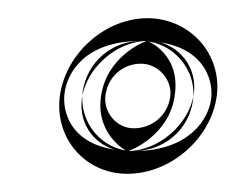

<svg xmlns="http://www.w3.org/2000/svg" viewBox="-20 -428 259 211"><path d="M135 -358C154 -358 170 -340 167 -321C164 -301 147 -287 127 -287C108 -287 93 -305 96 -324C99 -344 115 -358 135 -358ZM46 -324C39 -277 73 -237 120 -237C167 -237 211 -275 218 -321C225 -368 189 -408 142 -408C96 -408 53 -370 46 -324ZM135 -383C169 -383 197 -352 192 -317C187 -284 159 -262 127 -262C92 -262 66 -294 71 -328C76 -360 103 -383 135 -383ZM70 -320C66 -290 86 -266 113 -262H120C154 -262 188 -291 193 -325C197 -354 177 -379 149 -383H142C109 -383 75 -354 70 -320ZM135 -383C204 -383 215 -340 212 -319C209 -297 188 -262 127 -262C57 -262 48 -306 51 -326C54 -348 73 -383 135 -383ZM91 -322C85 -281 118 -262 120 -262C123 -262 166 -279 172 -323C179 -369 142 -383 142 -383C139 -383 97 -366 91 -322Z"/></svg>

Font: AppleStorm
Style: XbdFaxIta
Weight: 800
Foundry: Cannot Into Space Fonts
Version: Version 1.01